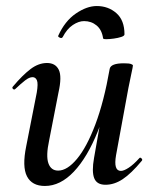

<svg xmlns="http://www.w3.org/2000/svg" viewBox="-20 -604 512 637"><path d="M129 13Q86 13 69.5 -19Q53 -51 67 -119L102 -297Q107 -327 102.5 -337.5Q98 -348 88 -348Q77 -348 63 -337Q49 -326 31 -309Q27 -305 23 -309Q19 -313 23 -317Q55 -355 81.5 -375Q108 -395 136 -395Q164 -395 175 -372.5Q186 -350 174 -297L143 -138Q132 -87 140.5 -62.5Q149 -38 173 -38Q203 -38 235.5 -77Q268 -116 296.5 -191.5Q325 -267 344 -376L360 -375Q340 -257 305 -169.5Q270 -82 225 -34.5Q180 13 129 13ZM330 9Q301 9 292.5 -13Q284 -35 292 -80L344 -376Q348 -394 391 -394Q409 -394 415 -391.5Q421 -389 421 -387Q421 -383 416 -360.5Q411 -338 406 -312L365 -89Q356 -37 381 -37Q391 -37 407 -47.5Q423 -58 442 -79Q445 -83 449.5 -78.5Q454 -74 450 -70Q415 -28 387 -9.5Q359 9 330 9ZM322 -477Q318 -505 300.5 -519.5Q283 -534 259 -534Q241 -534 221.5 -521Q202 -508 188 -481Q185 -476 178.5 -479Q172 -482 173 -485Q195 -534 231.5 -559Q268 -584 301 -584Q339 -584 366 -560.5Q393 -537 393 -490Q393 -485 382.5 -481.5Q372 -478 357.5 -476Q343 -474 332.5 -474Q322 -474 322 -477Z"/></svg>

Font: Cormorant Garamond Light SemiBold
Style: Italic
Weight: 600
Italic angle: -10°
Version: Version 4.001